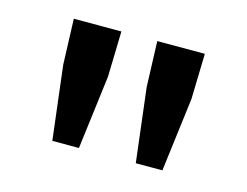

<svg xmlns="http://www.w3.org/2000/svg" viewBox="-55 -770 591 460"><g transform="rotate(15 241.0 -540.0)"><path d="M289 -575 311 -392H377L400 -575L403 -688H285ZM82 -575 104 -392H170L193 -575L196 -688H78Z"/></g></svg>

Font: DAIFUKU Sans Semibold
Style: Regular
Weight: 600
Designer: Original font ‘Source Sans 3’ : Paul D. Hunt
Foundry: Daifuku
Version: Version 1.000